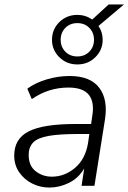

<svg xmlns="http://www.w3.org/2000/svg" viewBox="-20 -836 578 864"><path d="M202 8Q161 8 125 -10Q89 -28 66.5 -60.5Q44 -93 44 -136Q44 -212 109.5 -245Q175 -278 319 -278H390L395 -313Q406 -376 380 -409Q354 -442 288 -442Q198 -442 123 -390L103 -437Q138 -463 189.5 -478.5Q241 -494 293 -494Q387 -494 427 -440.5Q467 -387 452 -296L405 0H347L359 -78Q333 -34 290 -13Q247 8 202 8ZM213 -41Q271 -41 317.5 -80.5Q364 -120 376 -191L382 -233H333Q248 -233 199 -224.5Q150 -216 129.5 -195Q109 -174 109 -139Q109 -90 140.5 -65.5Q172 -41 213 -41ZM328 -546Q280 -546 247 -578.5Q214 -611 214 -657Q214 -704 247 -736.5Q280 -769 328 -769Q365 -769 395 -748L469 -816H538L423 -719Q442 -692 442 -657Q442 -611 409 -578.5Q376 -546 328 -546ZM328 -582Q361 -582 382 -603.5Q403 -625 403 -657Q403 -689 382 -710.5Q361 -732 328 -732Q295 -732 274 -710.5Q253 -689 253 -657Q253 -625 274 -603.5Q295 -582 328 -582Z"/></svg>

Font: Nunito Sans Light
Style: Italic
Weight: 300
Italic angle: -9°
Designer: Vernon Adams
Foundry: Vernon Adams
Version: Version 3.006; ttfautohint (v1.8.3)